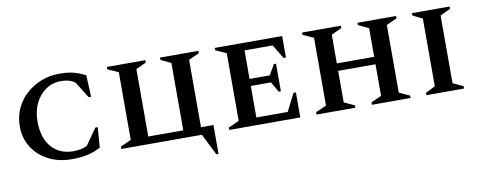

<svg xmlns="http://www.w3.org/2000/svg" viewBox="-62 -858 3224 1291"><g transform="rotate(-10 1550.0 -212.5)"><path d="M366 10Q276 10 206.5 -26Q137 -62 97.5 -124.5Q58 -187 58 -267Q58 -334 84 -390Q110 -446 155.5 -486.5Q201 -527 259 -549Q317 -571 380 -571Q424 -571 455 -565.5Q486 -560 510 -550.5Q534 -541 558 -529L565 -381H548L479 -492Q457 -508 434.5 -514Q412 -520 383 -520Q325 -520 279.5 -489Q234 -458 207.5 -404Q181 -350 181 -279Q181 -166 236.5 -103.5Q292 -41 383 -41Q411 -41 434.5 -45.5Q458 -50 479 -61L557 -172H573L563 -34Q528 -14 479 -2Q430 10 366 10Z M1254 0H704V-16L777 -49V-511L704 -544V-560H967V-544L897 -511V-51H1136V-511L1067 -544V-560H1329V-544L1257 -511V-51H1342V146H1327Z M1441 0V-16L1514 -49V-511L1441 -544V-560H1901V-413H1885L1827 -509H1635V-314H1773L1813 -384H1828V-196H1813L1773 -266H1635V-51H1849L1910 -171H1926V0Z M2037 0V-16L2110 -49V-511L2037 -544V-560H2302V-544L2231 -511V-315H2486V-511L2415 -544V-560H2679V-544L2607 -511V-49L2679 -16V0H2415V-16L2486 -49V-264H2231V-49L2302 -16V0Z M2787 0V-16L2853 -49V-511L2787 -544V-560H3044V-544L2974 -511V-49L3044 -16V0Z"/></g></svg>

Font: Spectral SC SemiBold
Style: Regular
Weight: 600
Designer: Jean-Baptiste Levee
Foundry: Production Type
Version: Version 2.001